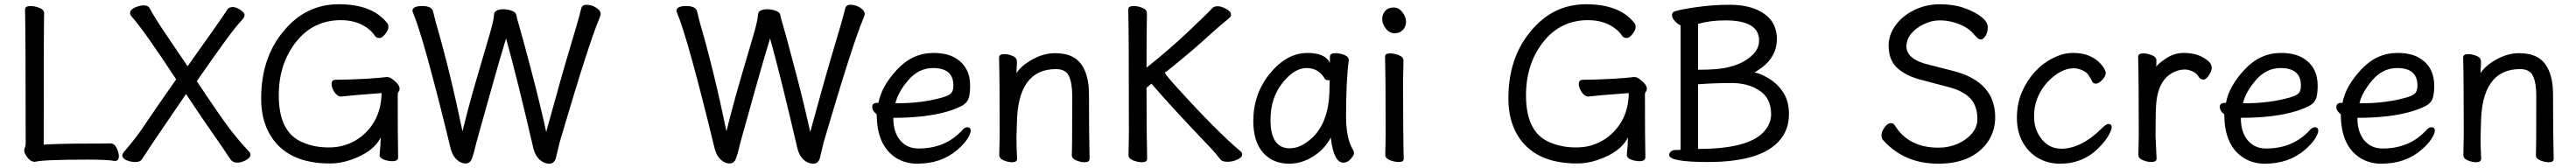

<svg xmlns="http://www.w3.org/2000/svg" viewBox="-20 -739 12001 783"><path d="M142.6 15.1Q118.7 15.1 100.6 -16.1Q92.8 -27.8 92.8 -37.1Q92.8 -44.9 96.2 -52Q99.6 -59.1 99.6 -69.8Q99.6 -588.9 96.7 -694.8Q96.7 -710.9 121.6 -710.9Q141.6 -710.9 163.6 -702.4Q185.5 -693.8 185.5 -676.8Q183.6 -587.9 183.6 -64.9Q255.9 -69.8 401.9 -69.8Q481.9 -69.8 494.6 -70.8Q512.7 -70.8 523.2 -49.3Q533.7 -27.8 533.7 -11.2Q533.7 11.2 515.6 11.2Q476.6 4.9 392.6 4.9Q180.7 4.9 142.6 15.1Z M1085.9 19Q1065.9 19 1055.9 6.1Q1045.9 -6.8 1029.8 -32Q1013.7 -57.1 971.7 -116.5Q929.7 -175.8 846.7 -300.8Q713.9 -106.9 687.7 -67.4Q661.6 -27.8 654.8 -17.3Q647.9 -6.8 640.4 4.6Q632.8 16.1 609.9 16.1Q588.9 16.1 569.3 7.6Q549.8 -1 549.8 -15.1Q549.8 -20 555.7 -28.8Q611.8 -92.8 657.7 -161.9Q703.6 -231 800.8 -369.1Q654.8 -591.8 595.7 -659.2Q585.9 -669.9 585.9 -676.8Q585.9 -693.8 608.4 -703.9Q630.9 -713.9 648.9 -713.9Q668.9 -713.9 675.8 -703.1Q700.7 -655.8 762.7 -564.9Q824.7 -474.1 854 -430.2Q999 -632.8 1042 -698.2Q1048.8 -706.1 1064.9 -706.1Q1079.6 -706.1 1099.6 -693.1Q1119.6 -680.2 1119.6 -669.2Q1119.6 -658.2 1104 -642.1Q1061 -598.1 897 -360.8Q1007.8 -193.8 1050.8 -137.9Q1093.8 -82 1140.6 -32.2Q1147 -25.9 1147 -19Q1147 -3.9 1125.5 7.6Q1104 19 1085.9 19Z M1517.6 22.9Q1317.9 22.9 1238.8 -109.9Q1196.8 -180.2 1196.8 -279.8Q1196.8 -466.8 1297.9 -589.8Q1401.9 -719.2 1558.6 -719.2Q1714.8 -719.2 1783.7 -631.8Q1789.6 -626 1789.6 -612.8Q1789.6 -599.1 1775.1 -580.6Q1760.7 -562 1747.6 -562Q1733.9 -562 1727.5 -570.8Q1714.8 -591.8 1688 -610.8Q1638.7 -645 1567.9 -645Q1439 -645 1358.9 -543Q1278.8 -440.9 1278.8 -294.9Q1278.8 -122.1 1388.7 -76.2Q1442.9 -51.8 1512.7 -51.8Q1580.6 -51.8 1635.7 -84Q1690.9 -116.2 1724.6 -173.8Q1756.8 -231 1757.8 -305.2Q1616.7 -294.9 1569.8 -289.1Q1551.8 -289.1 1538.3 -309.6Q1524.9 -330.1 1524.9 -347.2Q1524.9 -367.2 1543 -367.2Q1600.6 -367.2 1689 -372.1Q1757.8 -377 1767.3 -378.4Q1776.9 -379.9 1784.7 -379.9Q1794.9 -379.9 1808.6 -370.1Q1841.8 -345.2 1841.8 -326.2Q1841.8 -316.9 1837.4 -312Q1833 -307.1 1833 -297.9Q1833 -91.8 1835 -6.8Q1835 12.2 1808.6 12.2Q1787.6 12.2 1768.1 4.6Q1748.5 -2.9 1748.5 -17.1Q1753.9 -69.8 1753.9 -99.1Q1720.7 -29.8 1611.8 6.8Q1564 22.9 1517.6 22.9Z M2539.1 23.9Q2515.6 23.9 2495.4 6.3Q2475.1 -11.2 2465.8 -44.9Q2388.7 -377 2337.9 -560.1Q2310.1 -470.2 2266.4 -313.7Q2222.7 -157.2 2209.2 -109.6Q2195.8 -62 2191.9 -43.9Q2188 -25.9 2179.4 -1.5Q2170.9 22.9 2148.9 22.9Q2127.9 22.9 2108.4 5.4Q2088.9 -12.2 2080.1 -44.9Q1955.1 -560.1 1903.8 -681.2Q1901.9 -685.1 1901.9 -689Q1901.9 -710.9 1947.8 -710.9Q1991.7 -710.9 1997.8 -685.5Q2003.9 -660.2 2010.7 -633.8Q2074.7 -416 2134.8 -127Q2164.1 -247.1 2201.9 -376Q2239.7 -504.9 2260.3 -575Q2280.8 -645 2281.7 -670.4Q2282.7 -695.8 2325.7 -695.8Q2344.7 -695.8 2364.3 -689Q2383.8 -682.1 2385.7 -668.5Q2387.7 -654.8 2398.2 -620.8Q2408.7 -586.9 2452.4 -421.4Q2496.1 -255.9 2524.9 -124Q2600.1 -398.9 2636.5 -518.6Q2672.9 -638.2 2689 -703.1Q2693.8 -716.8 2711.9 -716.8Q2726.1 -716.8 2740.7 -711.9Q2778.8 -695.8 2778.8 -672.9Q2778.8 -668.9 2772.9 -653.8Q2723.6 -539.1 2587.9 -77.1L2570.8 -5.9Q2564 23.9 2539.1 23.9Z M3769 23.9Q3745.6 23.9 3725.3 6.3Q3705.1 -11.2 3695.8 -44.9Q3618.7 -377 3567.9 -560.1Q3540 -470.2 3496.3 -313.7Q3452.6 -157.2 3439.2 -109.6Q3425.8 -62 3421.9 -43.9Q3418 -25.9 3409.4 -1.5Q3400.9 22.9 3378.9 22.9Q3357.9 22.9 3338.4 5.4Q3318.8 -12.2 3310.1 -44.9Q3185.1 -560.1 3133.8 -681.2Q3131.8 -685.1 3131.8 -689Q3131.8 -710.9 3177.7 -710.9Q3221.7 -710.9 3227.8 -685.5Q3233.9 -660.2 3240.7 -633.8Q3304.7 -416 3364.7 -127Q3394 -247.1 3431.9 -376Q3469.7 -504.9 3490.2 -575Q3510.7 -645 3511.7 -670.4Q3512.7 -695.8 3555.7 -695.8Q3574.7 -695.8 3594.2 -689Q3613.8 -682.1 3615.7 -668.5Q3617.7 -654.8 3628.2 -620.8Q3638.7 -586.9 3682.4 -421.4Q3726.1 -255.9 3754.9 -124Q3830.1 -398.9 3866.5 -518.6Q3902.8 -638.2 3918.9 -703.1Q3923.8 -716.8 3941.9 -716.8Q3956.1 -716.8 3970.7 -711.9Q4008.8 -695.8 4008.8 -672.9Q4008.8 -668.9 4002.9 -653.8Q3953.6 -539.1 3817.9 -77.1L3800.8 -5.9Q3793.9 23.9 3769 23.9Z M4164.1 -257.8Q4274.9 -257.8 4369.1 -284.2Q4402.8 -293.9 4412.4 -305.4Q4421.9 -316.9 4421.9 -340.8Q4421.9 -421.9 4327.1 -421.9Q4260.7 -421.9 4212.4 -366Q4164.1 -310.1 4151.9 -257.8ZM4252.9 23.9Q4199.7 23.9 4156.7 -2Q4064.9 -59.1 4064.9 -206.1Q4043.9 -222.2 4043.9 -241Q4043.9 -259.8 4068.8 -259.8H4072.8Q4086.9 -336.9 4159.4 -414.6Q4231.9 -492.2 4328.1 -492.2Q4392.1 -492.2 4430.2 -469.2Q4500 -428.2 4500 -339.8Q4500 -305.2 4493.9 -283.7Q4487.8 -262.2 4466.8 -249Q4445.8 -235.8 4399.9 -221.2Q4298.8 -189.9 4142.1 -189.9Q4142.1 -123 4174.1 -85Q4206.1 -46.9 4259.8 -46.9Q4382.8 -46.9 4460 -128.9Q4474.1 -146 4486.8 -146Q4502.9 -146 4502.9 -129.9Q4502.9 -117.2 4488 -93Q4473.1 -68.8 4441.9 -42Q4367.2 23.9 4252.9 23.9Z M5033.7 17.1Q5014.6 17.1 4994.1 8.5Q4973.6 0 4973.6 -17.1Q4975.6 -34.2 4975.6 -293Q4975.6 -351.1 4960.7 -384Q4945.8 -417 4899.9 -417Q4720.7 -417 4717.8 -162.1L4715.8 -97.2Q4715.8 -59.1 4718.8 1Q4718.8 17.1 4695.8 17.1Q4676.8 17.1 4656.2 8.5Q4635.7 0 4635.7 -17.1L4637.7 -115.2Q4637.7 -363.8 4634.8 -471.2Q4634.8 -486.8 4658.7 -486.8Q4676.8 -486.8 4697.3 -478.5Q4717.8 -470.2 4717.8 -453.1V-439Q4715.8 -411.1 4715.8 -397.9Q4737.8 -433.1 4790.3 -462.2Q4842.8 -491.2 4896 -491.2Q4991.7 -491.2 5026.9 -424.8Q5053.7 -377.9 5053.7 -296.9Q5053.7 -105 5056.6 1Q5056.6 17.1 5033.7 17.1Z M5300.8 17.1Q5280.8 17.1 5259.3 8.5Q5237.8 0 5237.8 -17.1L5239.7 -111.8Q5239.7 -588.9 5236.8 -694.8Q5236.8 -710.9 5261.7 -710.9Q5281.7 -710.9 5302.7 -702.4Q5323.7 -693.8 5323.7 -676.8Q5321.8 -587.9 5321.8 -423.8Q5424.8 -504.9 5519.8 -595Q5614.7 -685.1 5624.8 -697.5Q5634.8 -710 5652.8 -710Q5669.9 -710 5692.9 -697.5Q5715.8 -685.1 5715.8 -669.9Q5715.8 -662.1 5705.3 -653.1Q5694.8 -644 5674.8 -627.9Q5654.8 -611.8 5591.3 -554Q5527.8 -496.1 5412.6 -403.8Q5407.7 -403.8 5407.7 -399.9Q5407.7 -393.1 5465.8 -329.1Q5652.8 -123 5761.7 -32.2Q5767.6 -26.9 5767.6 -20Q5767.6 -5.9 5745.1 4.6Q5722.7 15.1 5698.7 15.1Q5672.9 15.1 5663.6 1Q5647 -21 5625 -44.9Q5442.9 -234.9 5344.7 -349.1L5321.8 -330.1Q5321.8 -110.8 5324.7 1Q5324.7 17.1 5300.8 17.1Z M5989.3 -47.9Q6031.2 -47.9 6072.3 -79.1Q6174.3 -152.8 6174.3 -330.1L6175.3 -365.2H6166.5Q6157.2 -365.2 6152.3 -372.1Q6123.5 -421.9 6067.4 -421.9Q6010.3 -421.9 5954.8 -352.1Q5899.4 -282.2 5899.4 -180.2Q5899.4 -47.9 5989.3 -47.9ZM5986.3 23.9Q5910.2 23.9 5864.7 -27.6Q5819.3 -79.1 5819.3 -174.8Q5819.3 -301.8 5897.2 -397Q5975.1 -492.2 6072.3 -492.2Q6154.3 -492.2 6176.3 -445.8V-475.1Q6176.3 -491.2 6201.2 -491.2Q6221.2 -491.2 6242.7 -483.2Q6264.2 -475.1 6264.2 -458Q6251.5 -368.2 6251.5 -194.8Q6251.5 -91.8 6285.2 -38.1Q6288.6 -32.2 6288.6 -24.9Q6288.6 -16.1 6273.4 1.5Q6258.3 19 6239.3 19Q6193.4 19 6180.2 -98.1Q6152.3 -43.9 6098.4 -10Q6044.4 23.9 5986.3 23.9Z M6497.1 16.1Q6478 16.1 6456.1 7.6Q6434.1 -1 6434.1 -17.1L6436 -105Q6436 -368.2 6433.1 -475.1Q6433.1 -490.2 6457 -490.2Q6476.1 -490.2 6497.6 -481.7Q6519 -473.1 6519 -457L6517.1 -368.2Q6517.1 -105 6520 1Q6520 16.1 6497.1 16.1ZM6419.9 -649.9Q6419.9 -671.9 6433.8 -688Q6447.8 -704.1 6473.1 -704.1Q6497.1 -704.1 6513.9 -682.1Q6530.8 -660.2 6530.8 -638.2Q6530.8 -615.2 6516.4 -599.6Q6502 -584 6478 -584Q6454.1 -584 6437 -605.5Q6419.9 -627 6419.9 -649.9Z M7328.6 22.9Q7128.9 22.9 7049.8 -109.9Q7007.8 -180.2 7007.8 -279.8Q7007.8 -466.8 7108.9 -589.8Q7212.9 -719.2 7369.6 -719.2Q7525.9 -719.2 7594.7 -631.8Q7600.6 -626 7600.6 -612.8Q7600.6 -599.1 7586.2 -580.6Q7571.8 -562 7558.6 -562Q7544.9 -562 7538.6 -570.8Q7525.9 -591.8 7499 -610.8Q7449.7 -645 7378.9 -645Q7250 -645 7169.9 -543Q7089.8 -440.9 7089.8 -294.9Q7089.8 -122.1 7199.7 -76.2Q7253.9 -51.8 7323.7 -51.8Q7391.6 -51.8 7446.8 -84Q7502 -116.2 7535.6 -173.8Q7567.9 -231 7568.8 -305.2Q7427.7 -294.9 7380.9 -289.1Q7362.8 -289.1 7349.4 -309.6Q7335.9 -330.1 7335.9 -347.2Q7335.9 -367.2 7354 -367.2Q7411.6 -367.2 7500 -372.1Q7568.8 -377 7578.4 -378.4Q7587.9 -379.9 7595.7 -379.9Q7606 -379.9 7619.6 -370.1Q7652.8 -345.2 7652.8 -326.2Q7652.8 -316.9 7648.4 -312Q7644 -307.1 7644 -297.9Q7644 -91.8 7646 -6.8Q7646 12.2 7619.6 12.2Q7598.6 12.2 7579.1 4.6Q7559.6 -2.9 7559.6 -17.1Q7564.9 -69.8 7564.9 -99.1Q7531.7 -29.8 7422.9 6.8Q7375 22.9 7328.6 22.9Z M7891.6 -44.9Q8128.9 -44.9 8199.7 -127Q8231.9 -163.1 8231.9 -207Q8231.9 -284.2 8172.9 -319.8Q8125 -350.1 8055.7 -352.1Q7962.9 -352.1 7891.6 -346.2ZM7898.9 -414.1Q7972.7 -414.1 8015.6 -422.1Q8058.6 -430.2 8093.8 -447Q8128.9 -463.9 8152.3 -490.5Q8175.8 -517.1 8175.8 -550.8Q8175.8 -644 8018.1 -644Q7948.7 -644 7891.6 -627.9V-414.1ZM7937 16.1Q7756.8 16.1 7756.8 -17.1Q7756.8 -25.9 7764.9 -33Q7772.9 -40 7789.8 -40Q7806.6 -40 7810.1 -41V-621.1Q7799.8 -624 7784.9 -639.4Q7770 -654.8 7770 -667Q7770 -680.2 7780.8 -685.1Q7806.6 -694.8 7884.3 -705.8Q7961.9 -716.8 8035.6 -716.8Q8110.8 -716.8 8160.6 -695.8Q8258.8 -654.8 8258.8 -557.1Q8258.8 -478 8189.9 -424.8Q8159.7 -403.8 8153.8 -400.9Q8178.7 -398.9 8220.7 -373.5Q8262.7 -348.1 8288.8 -307.6Q8314.9 -267.1 8314.9 -208Q8314.9 -147.9 8286.6 -105Q8209 16.1 7937 16.1Z M9010.3 23.9Q8851.1 23.9 8752.9 -86.9Q8746.1 -94.2 8746.1 -110.1Q8746.1 -126 8760.5 -145.5Q8774.9 -165 8789.1 -165Q8802.2 -165 8808.1 -154.8Q8872.1 -50.8 9012.2 -50.8Q9060.1 -50.8 9101.1 -68.8Q9142.1 -86.9 9167.5 -116.9Q9192.9 -147 9192.9 -184.1Q9192.9 -246.1 9159.4 -281Q9126 -315.9 9059.1 -333L8942.9 -363.8Q8868.2 -380.9 8823.7 -418.5Q8779.3 -456.1 8779.3 -525.9Q8779.3 -576.2 8811.3 -620.6Q8843.3 -665 8898.7 -692.1Q8954.1 -719.2 9018.1 -719.2Q9081.1 -719.2 9130.1 -702.1Q9179.2 -685.1 9210.2 -661.1Q9241.2 -637.2 9241.2 -611.8Q9241.2 -587.9 9230.7 -571.5Q9220.2 -555.2 9210.2 -555.2Q9200.2 -555.2 9192.6 -562.5Q9185.1 -569.8 9179.2 -576.2Q9146 -618.2 9078.1 -636.2Q9049.3 -644 9015.1 -644Q8980 -644 8942.6 -626Q8905.3 -607.9 8883.8 -581.1Q8862.3 -554.2 8862.3 -522.9Q8862.3 -460.9 8972.2 -436L9081.1 -408.2Q9275.9 -357.9 9275.9 -191.9Q9275.9 -131.8 9244.4 -82.5Q9212.9 -33.2 9154.1 -4.6Q9095.2 23.9 9010.3 23.9Z M9577.1 23.9Q9522.9 23.9 9477.5 -1.5Q9432.1 -26.9 9404.5 -75.4Q9377 -124 9377 -189.9Q9377 -254.9 9399.9 -308.8Q9422.9 -362.8 9460.4 -403.8Q9498 -444.8 9545.4 -468.5Q9592.8 -492.2 9638.2 -492.2Q9682.1 -492.2 9710.9 -480Q9739.7 -467.8 9757.3 -451.4Q9774.9 -435.1 9783 -420.4Q9791 -405.8 9791 -400.9Q9791 -382.8 9773.9 -366Q9756.8 -349.1 9746.1 -349.1Q9733.9 -349.1 9729 -356.9Q9710 -395 9698.7 -401.9Q9670.9 -420.9 9642.1 -420.9Q9581.1 -420.9 9519 -356Q9457 -286.1 9457 -199.2Q9457 -148.9 9476.1 -115.2Q9514.2 -45.9 9584 -45.9Q9677.7 -45.9 9775.9 -144Q9793 -161.1 9803.7 -161.1Q9818.8 -161.1 9818.8 -146Q9818.8 -134.8 9804.4 -108.4Q9790 -82 9759.8 -51.8Q9687 23.9 9577.1 23.9Z M10003.9 16.1Q9984.9 16.1 9963.9 7.6Q9942.9 -1 9942.9 -18.1L9944.8 -106Q9944.8 -367.2 9941.9 -474.1Q9941.9 -490.2 9965.8 -490.2Q9984.9 -490.2 10005.9 -481.7Q10026.9 -473.1 10026.9 -458Q10026.9 -436 10025.9 -428.2Q10037.1 -443.8 10071.8 -466.8Q10109.9 -492.2 10152.8 -492.2Q10194.8 -492.2 10221.9 -481.7Q10249 -471.2 10266.8 -456.1Q10284.7 -440.9 10284.7 -423.8Q10284.7 -408.2 10271.7 -388.2Q10258.8 -368.2 10246.1 -368.2Q10231.9 -368.2 10224.1 -380.9Q10214.8 -397.9 10194.8 -406.5Q10174.8 -415 10161.1 -415Q10121.1 -415 10086.9 -390.1Q10037.1 -354 10026.9 -265.1Q10022.9 -230 10022.9 -106L10027.8 0Q10027.8 16.1 10003.9 16.1Z M10442.4 -257.8Q10553.2 -257.8 10647.5 -284.2Q10681.2 -293.9 10690.7 -305.4Q10700.2 -316.9 10700.2 -340.8Q10700.2 -421.9 10605.5 -421.9Q10539.1 -421.9 10490.7 -366Q10442.4 -310.1 10430.2 -257.8ZM10531.2 23.9Q10478 23.9 10435.1 -2Q10343.3 -59.1 10343.3 -206.1Q10322.3 -222.2 10322.3 -241Q10322.3 -259.8 10347.2 -259.8H10351.1Q10365.2 -336.9 10437.7 -414.6Q10510.3 -492.2 10606.4 -492.2Q10670.4 -492.2 10708.5 -469.2Q10778.3 -428.2 10778.3 -339.8Q10778.3 -305.2 10772.2 -283.7Q10766.1 -262.2 10745.1 -249Q10724.1 -235.8 10678.2 -221.2Q10577.1 -189.9 10420.4 -189.9Q10420.4 -123 10452.4 -85Q10484.4 -46.9 10538.1 -46.9Q10661.1 -46.9 10738.3 -128.9Q10752.4 -146 10765.1 -146Q10781.2 -146 10781.2 -129.9Q10781.2 -117.2 10766.4 -93Q10751.5 -68.8 10720.2 -42Q10645.5 23.9 10531.2 23.9Z M10985.4 -257.8Q11096.2 -257.8 11190.4 -284.2Q11224.1 -293.9 11233.6 -305.4Q11243.2 -316.9 11243.2 -340.8Q11243.2 -421.9 11148.4 -421.9Q11082 -421.9 11033.7 -366Q10985.4 -310.1 10973.1 -257.8ZM11074.2 23.9Q11021 23.9 10978 -2Q10886.2 -59.1 10886.2 -206.1Q10865.2 -222.2 10865.2 -241Q10865.2 -259.8 10890.1 -259.8H10894Q10908.2 -336.9 10980.7 -414.6Q11053.2 -492.2 11149.4 -492.2Q11213.4 -492.2 11251.5 -469.2Q11321.3 -428.2 11321.3 -339.8Q11321.3 -305.2 11315.2 -283.7Q11309.1 -262.2 11288.1 -249Q11267.1 -235.8 11221.2 -221.2Q11120.1 -189.9 10963.4 -189.9Q10963.4 -123 10995.4 -85Q11027.3 -46.9 11081.1 -46.9Q11204.1 -46.9 11281.2 -128.9Q11295.4 -146 11308.1 -146Q11324.2 -146 11324.2 -129.9Q11324.2 -117.2 11309.3 -93Q11294.4 -68.8 11263.2 -42Q11188.5 23.9 11074.2 23.9Z M11855 17.1Q11835.9 17.1 11815.4 8.5Q11794.9 0 11794.9 -17.1Q11796.9 -34.2 11796.9 -293Q11796.9 -351.1 11782 -384Q11767.1 -417 11721.2 -417Q11542 -417 11539.1 -162.1L11537.1 -97.2Q11537.1 -59.1 11540 1Q11540 17.1 11517.1 17.1Q11498 17.1 11477.5 8.5Q11457 0 11457 -17.1L11459 -115.2Q11459 -363.8 11456.1 -471.2Q11456.1 -486.8 11480 -486.8Q11498 -486.8 11518.6 -478.5Q11539.1 -470.2 11539.1 -453.1V-439Q11537.1 -411.1 11537.1 -397.9Q11559.1 -433.1 11611.6 -462.2Q11664.1 -491.2 11717.3 -491.2Q11813 -491.2 11848.1 -424.8Q11875 -377.9 11875 -296.9Q11875 -105 11877.9 1Q11877.9 17.1 11855 17.1Z"/></svg>

Font: LXGW WenKai GB Screen
Style: Regular
Weight: 400
Designer: LXGW / Fontworks Inc.
Foundry: LXGW / Fontworks Inc.
Version: Version 1.321;February 19, 2024;FontCreator 14.0.0.2901 64-b